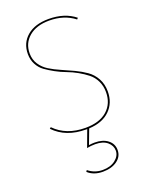

<svg xmlns="http://www.w3.org/2000/svg" viewBox="-169 -748 853 1102"><g transform="rotate(-20 257.0 -197.5)"><path d="M447 -156Q447 -86 401.5 -41.5Q356 3 274 7L240 97Q258 94 275 94Q325 94 355 117.5Q385 141 385 179Q385 219 351 243.5Q317 268 264 268Q208 268 173 236L179 227Q217 258 266 258Q314 258 344 234.5Q374 211 374 179Q374 148 348 126Q322 104 275 104Q249 104 224 109L262 7H256Q133 7 61 -68L69 -75Q139 -3 256 -3Q342 -3 389 -44.5Q436 -86 436 -156Q436 -194 421 -224.5Q406 -255 381.5 -274.5Q357 -294 326 -311.5Q295 -329 262.5 -341Q230 -353 199 -370Q168 -387 143.5 -404.5Q119 -422 104 -450.5Q89 -479 89 -514Q89 -581 137 -622Q185 -663 269 -663Q367 -663 430 -612L423 -604Q360 -653 269 -653Q191 -653 145.5 -614.5Q100 -576 100 -514Q100 -476 119 -447Q138 -418 168.5 -399Q199 -380 236.5 -364Q274 -348 311 -330.5Q348 -313 378.5 -291.5Q409 -270 428 -235.5Q447 -201 447 -156Z"/></g></svg>

Font: EauTest Hairline
Style: Regular
Weight: 250
Designer: Christian Thalmann (Catharsis Fonts)
Version: Version 0.001;PS 000.001;hotconv 1.0.88;makeotf.lib2.5.64775